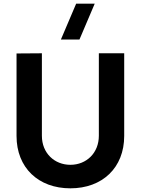

<svg xmlns="http://www.w3.org/2000/svg" viewBox="-20 -1010 766 1045"><path d="M363 15C537 15 656 -97 656 -270V-720H518V-271C518 -178 451 -113 363 -113C277 -113 208 -176 208 -271V-720L70 -719V-270C70 -97 189 15 363 15ZM311.5 -795H412.5L495.5 -990H394.5Z"/></svg>

Font: Eudonet ExtraBold
Style: Regular
Weight: 800
Designer: Mikhail Sharanda
Foundry: Mikhail Sharanda
Version: Version 4.503;Glyphs 3.1.2 (3151)